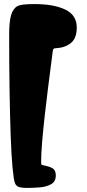

<svg xmlns="http://www.w3.org/2000/svg" viewBox="-20 -824 427 943"><path d="M109 99Q90 99 74.5 95Q59 91 53 74Q47 57 41.5 -2Q36 -61 32.5 -156.5Q29 -252 27 -378Q25 -504 25 -653Q25 -718 34.5 -750Q44 -782 66 -794Q75 -799 94.5 -801.5Q114 -804 150 -804Q244 -804 300.5 -777Q357 -750 357 -689Q357 -636 328 -612.5Q299 -589 252 -587Q245 -587 242.5 -583.5Q240 -580 239 -572Q236 -548 229.5 -498Q223 -448 215 -384.5Q207 -321 199.5 -254Q192 -187 187 -127.5Q182 -68 182 -28Q182 -18 184 -15.5Q186 -13 198 -11Q224 -6 239 3Q254 12 254 38Q254 68 230.5 81Q207 94 173.5 96.5Q140 99 109 99Z"/></svg>

Font: Matemasie
Style: Regular
Weight: 400
Designer: Adam Yeo
Version: Version 1.001; ttfautohint (v1.8.4.7-5d5b)